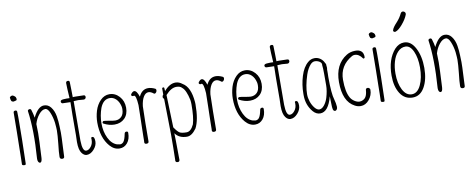

<svg xmlns="http://www.w3.org/2000/svg" viewBox="-81 -1217 4554 1839"><g transform="rotate(-10 2196.5 -297.0)"><path d="M45 -656Q45 -644 52 -628Q54 -623 58 -623L62 -620Q66 -618 71 -618Q75 -618 78 -619L98 -624Q107 -627 105 -641.5Q103 -656 95 -663Q78 -677 71 -677Q60 -677 51 -670.5Q42 -664 45 -656ZM49 -88Q47 -22 47 -12Q47 0 74 0Q84 0 84 -17Q91 -262 91 -421V-469Q90 -490 90 -515Q90 -530 74 -530Q55 -530 55 -513Q55 -488 53 -326Q50 -204 50 -160Q50 -121 49 -88Z M456 -406Q447 -461 418 -498Q392 -531 352 -531Q294 -531 245 -431Q239 -468 227 -506Q224 -520 210 -520Q203 -520 197 -515Q191 -510 192 -504Q219 -317 199 -42V-34Q199 -18 205.5 -7.5Q212 3 221 3Q239 3 242 -38Q252 -227 252 -281Q252 -299 251 -324Q250 -349 250 -368Q265 -420 296 -457.5Q327 -495 358 -495Q383 -495 402 -449Q421 -403 428 -349Q433 -297 433 -275Q433 -230 424 -145Q414 -62 414 -20Q414 3 438 3Q458 3 458 -16Q458 -43 463 -128Q467 -196 467 -246Q467 -253 465 -309Q464 -357 456 -406Z M756 -153Q744 -153 744 -142Q744 -139 745 -136V-129Q746 -91 724 -62.5Q702 -34 677 -34Q640 -34 638 -137Q638 -142 638 -144Q638 -352 640 -522Q679 -525 685 -524L736 -520H739Q748 -520 754 -526.5Q760 -533 760 -542Q760 -559 744 -560Q690 -562 666 -562H653Q646 -561 638 -561Q638 -599 637 -628Q635 -686 635 -707Q635 -723 619 -723Q599 -723 599 -704Q599 -665 606 -557Q590 -557 577 -558Q535 -558 524 -551Q517 -547 517 -538Q517 -531 522 -525.5Q527 -520 534 -520H536Q576 -520 608 -518Q605 -419 605 -219V-201Q605 -184 604 -168Q603 -152 603 -130Q603 -53 628 -21Q649 7 675 7Q713 7 745.5 -29.5Q778 -66 778 -106Q778 -153 756 -153Z M942 -278Q904 -285 890 -285Q885 -285 881 -280.5Q877 -276 877 -271Q877 -264 883 -261Q935 -233 988 -233Q1048 -233 1086 -270.5Q1124 -308 1124 -373Q1124 -439 1083.5 -483.5Q1043 -528 987 -528Q938 -528 900 -489.5Q862 -451 844 -393Q827 -336 827 -280Q827 -132 902 -46Q943 1 996 1Q1042 1 1072 -35Q1102 -71 1102 -132Q1102 -147 1087 -147Q1070 -147 1067 -130Q1056 -72 1039 -52Q1025 -37 1006 -37Q998 -37 978 -42Q926 -59 895.5 -122.5Q865 -186 865 -264Q865 -341 891 -413Q922 -491 985 -491Q1019 -491 1045.5 -465.5Q1072 -440 1083 -395Q1086 -382 1086 -367Q1086 -319 1062 -294.5Q1038 -270 1001 -270Q984 -270 942 -278Z M1214 -472Q1216 -473 1218 -473Q1239 -473 1245 -377Q1244 -310 1242.5 -248Q1241 -186 1240 -146Q1239 -106 1238.5 -75Q1238 -44 1238 -30L1237 -16Q1237 1 1257 1Q1279 1 1279 -18Q1279 -199 1284 -359Q1291 -416 1311 -449Q1331 -482 1360 -482Q1382 -482 1407 -462Q1411 -458 1416 -458Q1425 -458 1432 -467.5Q1439 -477 1439 -487Q1439 -500 1429 -504Q1393 -521 1363 -521Q1303 -521 1272 -454Q1252 -516 1227 -516Q1212 -516 1195 -493Q1192 -488 1192 -485Q1192 -479 1197 -475Q1202 -471 1208 -471Q1211 -471 1214 -472Z M1654 -40Q1607 -40 1587 -51.5Q1567 -63 1536 -109Q1533 -219 1526 -425L1528 -427Q1581 -486 1632 -486Q1669 -486 1686 -466Q1722 -438 1743 -338Q1746 -317 1746 -296Q1746 -170 1726 -105Q1696 -40 1654 -40ZM1496 -435Q1486 -425 1486 -413Q1486 -401 1497 -393Q1497 -346 1500 -228Q1503 -108 1503 -44Q1503 88 1500 200V203Q1499 204 1499 206Q1499 226 1521 226Q1538 226 1540 209Q1540 112 1538 18Q1538 -22 1536 -52Q1574 2 1651 2Q1698 2 1743 -61Q1784 -138 1784 -291Q1784 -302 1783 -313Q1771 -460 1696 -503Q1665 -528 1630 -528Q1573 -528 1519 -465Q1517 -481 1517 -494Q1516 -503 1506 -502.5Q1496 -502 1496 -493Z M1871 -472Q1873 -473 1875 -473Q1896 -473 1902 -377Q1901 -310 1899.5 -248Q1898 -186 1897 -146Q1896 -106 1895.5 -75Q1895 -44 1895 -30L1894 -16Q1894 1 1914 1Q1936 1 1936 -18Q1936 -199 1941 -359Q1948 -416 1968 -449Q1988 -482 2017 -482Q2039 -482 2064 -462Q2068 -458 2073 -458Q2082 -458 2089 -467.5Q2096 -477 2096 -487Q2096 -500 2086 -504Q2050 -521 2020 -521Q1960 -521 1929 -454Q1909 -516 1884 -516Q1869 -516 1852 -493Q1849 -488 1849 -485Q1849 -479 1854 -475Q1859 -471 1865 -471Q1868 -471 1871 -472Z M2260 -278Q2222 -285 2208 -285Q2203 -285 2199 -280.5Q2195 -276 2195 -271Q2195 -264 2201 -261Q2253 -233 2306 -233Q2366 -233 2404 -270.5Q2442 -308 2442 -373Q2442 -439 2401.5 -483.5Q2361 -528 2305 -528Q2256 -528 2218 -489.5Q2180 -451 2162 -393Q2145 -336 2145 -280Q2145 -132 2220 -46Q2261 1 2314 1Q2360 1 2390 -35Q2420 -71 2420 -132Q2420 -147 2405 -147Q2388 -147 2385 -130Q2374 -72 2357 -52Q2343 -37 2324 -37Q2316 -37 2296 -42Q2244 -59 2213.5 -122.5Q2183 -186 2183 -264Q2183 -341 2209 -413Q2240 -491 2303 -491Q2337 -491 2363.5 -465.5Q2390 -440 2401 -395Q2404 -382 2404 -367Q2404 -319 2380 -294.5Q2356 -270 2319 -270Q2302 -270 2260 -278Z M2737 -153Q2725 -153 2725 -142Q2725 -139 2726 -136V-129Q2727 -91 2705 -62.5Q2683 -34 2658 -34Q2621 -34 2619 -137Q2619 -142 2619 -144Q2619 -352 2621 -522Q2660 -525 2666 -524L2717 -520H2720Q2729 -520 2735 -526.5Q2741 -533 2741 -542Q2741 -559 2725 -560Q2671 -562 2647 -562H2634Q2627 -561 2619 -561Q2619 -599 2618 -628Q2616 -686 2616 -707Q2616 -723 2600 -723Q2580 -723 2580 -704Q2580 -665 2587 -557Q2571 -557 2558 -558Q2516 -558 2505 -551Q2498 -547 2498 -538Q2498 -531 2503 -525.5Q2508 -520 2515 -520H2517Q2557 -520 2589 -518Q2586 -419 2586 -219V-201Q2586 -184 2585 -168Q2584 -152 2584 -130Q2584 -53 2609 -21Q2630 7 2656 7Q2694 7 2726.5 -29.5Q2759 -66 2759 -106Q2759 -153 2737 -153Z M2944 -35Q2922 -35 2900 -62Q2878 -89 2865 -127Q2853 -164 2853 -198Q2853 -278 2888 -385Q2907 -442 2939 -477Q2959 -497 2980 -497Q3004 -497 3024.5 -484.5Q3045 -472 3045 -453L3044 -452V-449Q3048 -418 3048 -364V-252Q3048 -198 3028 -132Q3015 -91 2992 -63Q2969 -35 2944 -35ZM3064 -142Q3065 -129 3065 -99Q3065 -73 3067 -37Q3068 -11 3078 0Q3093 12 3107 -5Q3115 -15 3114 -32Q3112 -66 3101 -104Q3082 -163 3082 -324Q3082 -345 3083 -362V-400Q3083 -402 3084 -403V-405Q3084 -410 3085 -413V-419Q3085 -424 3084 -429Q3083 -433 3083 -438V-446Q3083 -455 3076 -462Q3064 -491 3039 -509Q3014 -527 2984 -527Q2946 -527 2918 -502Q2870 -462 2844.5 -379.5Q2819 -297 2819 -208V-195Q2819 -99 2877 -31Q2907 4 2946 4Q3026 4 3064 -142Z M3294 -506Q3174 -432 3174 -260Q3174 -70 3284 -13Q3311 2 3341 2Q3388 2 3423 -40Q3458 -82 3458 -136Q3458 -145 3451 -151.5Q3444 -158 3435 -158Q3415 -158 3415 -139Q3412 -98 3398 -75Q3384 -52 3353 -44Q3339 -42 3338 -42Q3314 -42 3288.5 -58.5Q3263 -75 3250 -98Q3216 -156 3216 -275Q3216 -414 3342 -485Q3355 -491 3366 -491Q3409 -491 3441 -444Q3444 -439 3450.5 -442.5Q3457 -446 3458 -452Q3459 -492 3438 -511Q3417 -530 3377 -529Q3329 -528 3294 -506Z M3535 -656Q3535 -644 3542 -628Q3544 -623 3548 -623L3552 -620Q3556 -618 3561 -618Q3565 -618 3568 -619L3588 -624Q3597 -627 3595 -641.5Q3593 -656 3585 -663Q3568 -677 3561 -677Q3550 -677 3541 -670.5Q3532 -664 3535 -656ZM3539 -88Q3537 -22 3537 -12Q3537 0 3564 0Q3574 0 3574 -17Q3581 -262 3581 -421V-469Q3580 -490 3580 -515Q3580 -530 3564 -530Q3545 -530 3545 -513Q3545 -488 3543 -326Q3540 -204 3540 -160Q3540 -121 3539 -88Z M3819 -729Q3778 -686 3771 -660Q3770 -659 3770 -655Q3770 -649 3775.5 -645Q3781 -641 3787 -641Q3792 -641 3793 -642Q3822 -651 3861 -697Q3900 -743 3916 -785Q3918 -793 3918 -795Q3918 -806 3910 -813Q3902 -820 3892 -820Q3879 -820 3871 -806Q3852 -765 3819 -729ZM4003 -252Q4003 -140 3961 -66Q3919 8 3845 8Q3767 8 3724 -59.5Q3681 -127 3681 -233Q3681 -391 3761 -482Q3802 -526 3853 -526Q3920 -526 3961.5 -446Q4003 -366 4003 -252ZM3736 -360Q3721 -308 3721 -246Q3721 -152 3754 -88Q3787 -24 3842 -24Q3897 -24 3930 -93.5Q3963 -163 3963 -264Q3963 -357 3934.5 -421Q3906 -485 3859 -485Q3816 -485 3783.5 -450Q3751 -415 3736 -360Z M4352 -406Q4343 -461 4314 -498Q4288 -531 4248 -531Q4190 -531 4141 -431Q4135 -468 4123 -506Q4120 -520 4106 -520Q4099 -520 4093 -515Q4087 -510 4088 -504Q4115 -317 4095 -42V-34Q4095 -18 4101.5 -7.5Q4108 3 4117 3Q4135 3 4138 -38Q4148 -227 4148 -281Q4148 -299 4147 -324Q4146 -349 4146 -368Q4161 -420 4192 -457.5Q4223 -495 4254 -495Q4279 -495 4298 -449Q4317 -403 4324 -349Q4329 -297 4329 -275Q4329 -230 4320 -145Q4310 -62 4310 -20Q4310 3 4334 3Q4354 3 4354 -16Q4354 -43 4359 -128Q4363 -196 4363 -246Q4363 -253 4361 -309Q4360 -357 4352 -406Z"/></g></svg>

Font: Neythal
Style: Regular
Weight: 400
Designer: Tharique Azeez
Foundry: Tharique Azeez
Version: Version 0.44